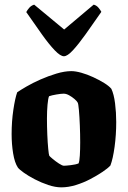

<svg xmlns="http://www.w3.org/2000/svg" viewBox="-20 -806 550 826"><path d="M244 0Q218 0 188 -10Q158 -20 130 -34.5Q102 -49 82.5 -63Q63 -77 57 -85Q43 -106 36.5 -146Q30 -186 30 -229Q30 -284 37.5 -334Q45 -384 54 -409Q67 -418 93.5 -433.5Q120 -449 154 -464Q188 -479 223 -489.5Q258 -500 287 -500Q305 -500 330 -493Q355 -486 381 -474Q407 -462 428 -449Q449 -436 459 -424Q470 -401 475 -361.5Q480 -322 480 -281Q480 -226 473 -174.5Q466 -123 455 -94Q444 -82 421 -66.5Q398 -51 368.5 -35.5Q339 -20 306.5 -10Q274 0 244 0ZM255 -93Q263 -93 284.5 -95.5Q306 -98 318 -103Q322 -112 323.5 -137.5Q325 -163 325 -194Q325 -228 323.5 -266Q322 -304 319.5 -332.5Q317 -361 314 -365Q311 -371 300.5 -380Q290 -389 277.5 -396Q265 -403 254 -403Q243 -403 222.5 -399.5Q202 -396 191 -392Q187 -383 184.5 -356Q182 -329 182 -296Q182 -262 183.5 -226.5Q185 -191 187.5 -165.5Q190 -140 192 -136Q194 -133 206.5 -122.5Q219 -112 233.5 -102.5Q248 -93 255 -93ZM255 -564Q240 -564 215.5 -589.5Q191 -615 160 -658.5Q129 -702 93 -754Q97 -762 105.5 -772Q114 -782 127 -786L256 -679L383 -786Q395 -783 403.5 -773Q412 -763 416 -755Q380 -703 349 -659.5Q318 -616 294 -590Q270 -564 255 -564Z"/></svg>

Font: Texturina 72pt Black
Style: Regular
Weight: 900
Designer: Guillermo Torres Carreño
Foundry: Omnibus-Type
Version: Version 1.002; ttfautohint (v1.8.3)